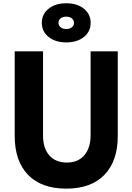

<svg xmlns="http://www.w3.org/2000/svg" viewBox="-20 -1106 790 1145"><path d="M67.7 -800H236.7V-297.4Q236.7 -221.5 274.4 -179Q312.1 -136.6 378.5 -136.6Q445.6 -136.6 483 -180.2Q520.3 -223.7 520.3 -301.9V-800H682.3V-294.9Q682.3 -145.7 602.6 -63.3Q522.9 19 375 19Q227.1 19 147.4 -63.3Q67.7 -145.7 67.7 -294.9ZM375.2 -853.1Q310.3 -853.1 269.9 -885.6Q229.4 -918.1 229.4 -969.8Q229.4 -1021.5 269.8 -1054Q310.2 -1086.5 375.3 -1086.5Q440.4 -1086.5 480.5 -1054Q520.6 -1021.5 520.6 -969.8Q520.6 -918.1 480.3 -885.6Q440.1 -853.1 375.2 -853.1ZM375 -932.9Q395.6 -932.9 408.5 -943.3Q421.4 -953.8 421.4 -969.6Q421.4 -986.1 408.5 -996.4Q395.6 -1006.7 375 -1006.7Q354.4 -1006.7 341.5 -996.5Q328.6 -986.4 328.6 -969.7Q328.6 -953.7 341.5 -943.3Q354.4 -932.9 375 -932.9Z"/></svg>

Font: Martian Mono SemiExpanded
Style: Regular
Weight: 400
Width: 6
Monospace: yes
Designer: Roman Shamin
Foundry: Evil Martians
Version: Version 1.000